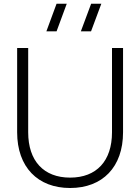

<svg xmlns="http://www.w3.org/2000/svg" viewBox="-20 -972 736 1008"><path d="M458 -807.5 512 -952.5H458.5L404.5 -807.5ZM277 -807.5 330.5 -952.5H277L223.5 -807.5ZM348 15C518.5 15 626 -95 626 -277.5V-720H568V-277.5C568 -127.5 487.5 -39.5 348 -39.5C209 -39.5 128 -127.5 128 -277.5V-720H70V-277.5C70 -95 178 15 348 15Z"/></svg>

Font: Vela Sans Light
Style: Regular
Weight: 300
Designer: Principal design: Mikhail Sharanda - project Manrope.
Design modification: Ravid Balaliev
Foundry: Mikhail Sharanda
Version: Version 1.001